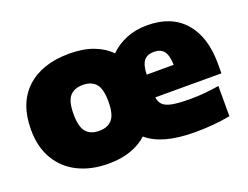

<svg xmlns="http://www.w3.org/2000/svg" viewBox="-92 -742 1207 936"><g transform="rotate(-20 511.0 -274.0)"><path d="M331.5 11Q241 11 173.2 -22.5Q105.5 -56 67.8 -119.8Q30 -183.5 30 -274Q30 -411 110 -485Q190 -559 331.5 -559Q403 -559 455.5 -539.2Q508 -519.5 542.5 -483.5Q577 -518.5 625.8 -538.8Q674.5 -559 735.5 -559Q861 -559 928.8 -481.5Q996.5 -404 996.5 -267V-215H653.5Q656.5 -190.5 671.2 -176Q686 -161.5 719.8 -155.2Q753.5 -149 814 -149Q847.5 -149 886.5 -152.5Q925.5 -156 961.5 -162V-5Q911 4 866.2 7.5Q821.5 11 780.5 11Q692.5 11 631.2 -6Q570 -23 531 -56.5Q496 -24.5 446 -6.8Q396 11 331.5 11ZM722.5 -426Q687.5 -426 670.5 -404.8Q653.5 -383.5 652 -333.5H792Q790.5 -383.5 773.8 -404.8Q757 -426 722.5 -426ZM341.5 -155Q386 -155 409 -181.5Q432 -208 432 -274Q432 -340.5 408.8 -366.8Q385.5 -393 341.5 -393Q297 -393 274 -366.8Q251 -340.5 251 -274.5Q251 -208.5 273.8 -181.8Q296.5 -155 341.5 -155Z"/></g></svg>

Font: Encode Sans SemiExpanded SemiExpanded Black
Style: Regular
Weight: 900
Width: 6
Designer: Multiple Designers
Foundry: Impallari Type
Version: Version 3.000; ttfautohint (v1.8.3) -l 8 -r 50 -G 200 -x 14 